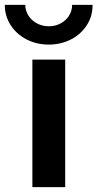

<svg xmlns="http://www.w3.org/2000/svg" viewBox="-44 -768 400 788"><path d="M88.9 -523.4H223.6V0H88.9ZM-24.4 -748H59.6Q60.1 -723.6 73 -703.6Q85.9 -683.6 107.9 -671.9Q129.9 -660.2 156.2 -660.2Q183.1 -660.2 204.8 -671.9Q226.6 -683.6 239.3 -703.6Q252 -723.6 252 -748H335.9Q336.4 -702.6 312.7 -665.3Q289.1 -627.9 247.6 -606.4Q206.1 -585 156.2 -585Q106 -585 64.7 -606.4Q23.4 -627.9 -0.5 -665.3Q-24.4 -702.6 -24.4 -748Z"/></svg>

Font: Reddit Sans Chocolate
Style: Bold
Weight: 700
Designer: Stephen Hutchings
Foundry: Reddit
Version: Version 1.011